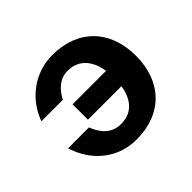

<svg xmlns="http://www.w3.org/2000/svg" viewBox="-127 -667 839 839"><g transform="rotate(-45 292.0 -248.0)"><path d="M194 -294V-199H401C391 -137 359 -83 283 -83C224 -83 192 -123 173 -172H44C78 -61 168 13 283 13C442 13 540 -89 540 -248C540 -407 442 -509 283 -509C175 -509 83 -441 45 -338H178C201 -383 235 -413 282 -413C357 -413 391 -357 401 -294Z"/></g></svg>

Font: Perun
Style: Bold
Weight: 700
Foundry: Copyright (c) Stefan Peev, Context Ltd, 2016
Version: Version 1.089